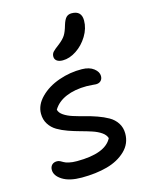

<svg xmlns="http://www.w3.org/2000/svg" viewBox="-118 -845 732 941"><g transform="rotate(-15 247.5 -374.5)"><path d="M237.8 -558.1Q217.8 -558.1 207.3 -566.2Q196.8 -574.2 196.8 -587.9Q196.8 -601.6 205.3 -611.1Q213.9 -620.6 237.8 -638.2Q262.2 -657.2 272.7 -674.1Q283.2 -690.9 292 -722.2Q300.3 -749.5 310.8 -759.8Q321.3 -770 337.9 -770Q388.2 -770 388.2 -720.2Q388.2 -680.2 365 -642.1Q341.8 -604 306.9 -581.1Q272 -558.1 237.8 -558.1ZM179.2 21Q116.7 21 81.3 -1.2Q45.9 -23.4 45.9 -53.2Q45.9 -68.8 55.2 -78.4Q64.5 -87.9 81.1 -87.9Q88.9 -87.9 96.9 -84Q105 -80.1 112.3 -75.4Q119.6 -70.8 136.5 -66.9Q153.3 -63 176.8 -63Q321.3 -63 356 -131.8Q350.6 -149.4 331.5 -162.4Q312.5 -175.3 286.6 -183.8Q260.7 -192.4 230.7 -200.4Q200.7 -208.5 171.6 -218.8Q142.6 -229 118.9 -242.9Q95.2 -256.8 80.6 -279.8Q65.9 -302.7 65.9 -333Q65.9 -377.4 103.5 -415.3Q141.1 -453.1 198.5 -473.1Q255.9 -493.2 315.9 -492.2Q353.5 -491.7 375.7 -474.4Q397.9 -457 397.9 -436Q397.9 -420.9 388.9 -411.9Q379.9 -402.8 363.8 -402.8Q359.4 -402.8 344.7 -404.3Q330.1 -405.8 316.9 -405.8Q256.3 -405.8 211.9 -387Q167.5 -368.2 146 -332Q149.9 -315.4 168.5 -303Q187 -290.5 213.1 -282.2Q239.3 -273.9 270 -266.1Q300.8 -258.3 330.6 -247.8Q360.4 -237.3 385 -223.4Q409.7 -209.5 424.8 -186.3Q439.9 -163.1 439.9 -132.8Q439.9 -81.5 402.8 -45.9Q365.7 -10.3 308.3 5.4Q251 21 179.2 21Z"/></g></svg>

Font: Shantell Sans Bouncy
Style: Regular
Weight: 400
Designer: Stephen Nixon, Anya Danilova, Shantell Martin
Foundry: Arrow Type
Version: Version 1.006;[9816181b4]